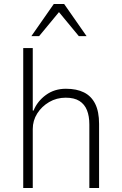

<svg xmlns="http://www.w3.org/2000/svg" viewBox="-20 -947 614 967"><path d="M97 0V-705H145V-390H149Q168 -437 211 -468.5Q254 -500 312 -500Q366 -500 403 -481.5Q440 -463 459.5 -424Q479 -385 479 -323V0H430V-320Q430 -362 418 -392Q406 -422 380 -438.5Q354 -455 311 -455Q265 -455 227.5 -433Q190 -411 167.5 -375.5Q145 -340 145 -297V0ZM138 -765 251 -927H303L416 -765H377L277 -886L177 -765Z"/></svg>

Font: Nunito Sans 7pt SemiCondensed ExtraLight
Style: Regular
Weight: 250
Width: 4
Designer: Vernon Adams
Foundry: Vernon Adams
Version: Version 3.101;gftools[0.9.27]